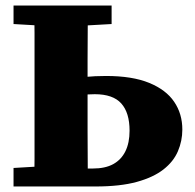

<svg xmlns="http://www.w3.org/2000/svg" viewBox="-20 -675 707 695"><path d="M222 0V-65H316Q361 -65 390 -81Q419 -97 434 -127.5Q449 -158 449 -202Q449 -267 419 -300.5Q389 -334 323 -334Q292 -334 267.5 -330Q243 -326 220 -321V-387Q251 -393 287.5 -396.5Q324 -400 364 -400Q459 -400 520 -375Q581 -350 610.5 -306.5Q640 -263 640 -206Q640 -165 624 -127.5Q608 -90 571.5 -61.5Q535 -33 475 -16.5Q415 0 326 0ZM104 0Q105 -50 105 -99.5Q105 -149 105 -199Q105 -249 105 -299V-356Q105 -406 105 -455.5Q105 -505 105 -555Q105 -605 104 -655H298Q298 -606 297.5 -556.5Q297 -507 297 -460Q297 -413 297 -370V-299Q297 -250 297 -200Q297 -150 297.5 -100Q298 -50 298 0ZM29 -588V-655H384V-588L242 -580H167ZM29 0V-67L165 -75H182V0Z"/></svg>

Font: Source Serif 4 ExtraBold
Style: Regular
Weight: 800
Designer: Frank Grießhammer
Foundry: Adobe Systems Incorporated
Version: Version 4.004;hotconv 1.0.116;makeotfexe 2.5.65601